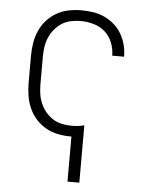

<svg xmlns="http://www.w3.org/2000/svg" viewBox="-53 -586 657 840"><g transform="rotate(5 275.0 -166.0)"><path d="M275 210V12H271Q243 12 215 6.5Q187 1 162.5 -13Q138 -27 119 -48Q100 -69 88.5 -95Q77 -121 72.5 -149Q68 -177 68 -205V-325Q68 -353 72.5 -381Q77 -409 88.5 -435Q100 -461 119 -482Q138 -503 162.5 -517Q187 -531 215 -536.5Q243 -542 271 -542Q297 -542 323 -538Q349 -534 372.5 -523Q396 -512 415.5 -495Q435 -478 448 -455.5Q461 -433 467.5 -408Q474 -383 474 -357V-356H422Q422 -385 411 -413Q400 -441 378.5 -460Q357 -479 328.5 -487Q300 -495 271 -495Q250 -495 228.5 -490.5Q207 -486 189 -474.5Q171 -463 157 -446Q143 -429 134.5 -409Q126 -389 123 -368Q120 -347 120 -325V-205Q120 -183 123 -162Q126 -141 134.5 -121Q143 -101 157 -84Q171 -67 189 -55.5Q207 -44 228.5 -39.5Q250 -35 271 -35Q286 -35 299.5 -36.5Q313 -38 327 -42V210Z"/></g></svg>

Font: Lode Dark Term
Style: Regular
Weight: 400
Monospace: yes
Designer: Belleve Invis
Foundry: Belleve Invis
Version: Version 29.2.0